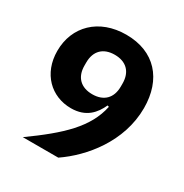

<svg xmlns="http://www.w3.org/2000/svg" viewBox="-165 -840 929 970"><g transform="rotate(30 300.0 -355.0)"><path d="M558 -433C558 -601 462 -710 296 -710C137 -710 34 -608 34 -465C34 -333 123 -248 238 -248C327 -248 368 -300 392 -353L401 -350C373 -217 271 -122 101 0H308C427 -81 558 -237 558 -433ZM296 -363C230 -363 190 -401 190 -469V-487C190 -555 230 -593 296 -593C362 -593 402 -555 402 -487V-469C402 -401 362 -363 296 -363Z"/></g></svg>

Font: LVC Sans
Style: Bold
Weight: 700
Designer: Mike Abbink, Paul van der Laan, Pieter van Rosmalen
Foundry: Bold Monday
Version: Version 3.0